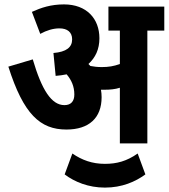

<svg xmlns="http://www.w3.org/2000/svg" viewBox="-20 -652 767 873"><path d="M442 -210C442 -222 441 -233 439 -244C445 -244 450 -244 456 -244C480 -244 503 -246 525 -253V0H650V-513H727V-622H473V-513H525V-361C498 -351 473 -347 443 -347C423 -347 407 -349 391 -352C388 -355 385 -358 382 -361C414 -390 432 -428 432 -478C432 -567 374 -632 271 -632C211 -632 167 -617 125 -598L163 -498C192 -514 222 -523 250 -523C286 -523 308 -506 308 -473C308 -437 282 -416 223 -411L233 -307C250 -308 267 -311 283 -314C305 -288 318 -259 318 -222C318 -192 303 -174 273 -174C214 -174 170 -243 129 -382L18 -349C87 -132 163 -63 282 -63C385 -63 442 -116 442 -210ZM457 201C535 201 596 174 641 141L606 46C556 81 511 93 457 93C399 93 353 76 309 46L274 141C319 175 382 201 457 201Z"/></svg>

Font: Noto Sans Devanagari UI Condensed
Style: Bold
Weight: 700
Width: 3
Designer: Jelle Bosma - Monotype Design Team
Foundry: Monotype Imaging Inc.
Version: Version 2.004